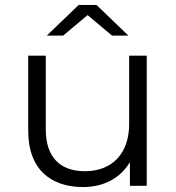

<svg xmlns="http://www.w3.org/2000/svg" viewBox="-20 -751 713 776"><path d="M334 -690 433 -607H499L370 -731H298L169 -607H235ZM502 -526V-250C502 -130 433 -59 323 -59C223 -59 165 -116 165 -228V-526H94V-221C94 -70 182 5 316 5C400 5 468 -32 505 -96V0H573V-526Z"/></svg>

Font: Talent
Style: Regular
Weight: 400
Designer: Mike Powis
Version: Version 1.001;hotconv 1.0.109;makeotfexe 2.5.65596